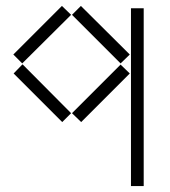

<svg xmlns="http://www.w3.org/2000/svg" viewBox="-20 -628 575 648"><path d="M25 -444 55 -414 220 -578 189 -608ZM223 -578 387 -414 418 -444 253 -608ZM422 -600V0H465V-600ZM26 -380 190 -216 220 -246 56 -411ZM223 -246 254 -216 418 -380 387 -410Z"/></svg>

Font: Anthony
Style: Regular
Weight: 400
Designer: Sun Young Oh
Foundry: Velvetyne Type Foundry
Version: Version 1.000;hotconv 1.0.109;makeotfexe 2.5.65596